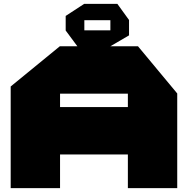

<svg xmlns="http://www.w3.org/2000/svg" viewBox="-20 -968 967 988"><path d="M35 0V-523L288 -730H289V0ZM289 -173V-417H638V-173ZM638 0V-486H892V0ZM289 -486V-730H690L892 -487V-486ZM548 -730V-864H644V-786L548 -730ZM378 -730 318 -811V-812H548V-730ZM318 -812V-886L413 -948H414V-812ZM414 -864V-948H584L644 -865V-864Z"/></svg>

Font: Foldit Black
Style: Regular
Weight: 900
Version: Version 1.003